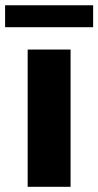

<svg xmlns="http://www.w3.org/2000/svg" viewBox="-46 -719 379 739"><path d="M225.6 -528.3V0H60.5V-528.3ZM312.5 -698.7V-614.3H-26.4V-698.7Z"/></svg>

Font: Vazirmatn RD Black
Style: Regular
Weight: 900
Designer: Saber Rastikerdar
Foundry: Saber Rastikerdar
Version: Version 32.102